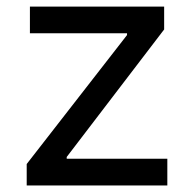

<svg xmlns="http://www.w3.org/2000/svg" viewBox="-20 -566 592 586"><path d="M61.5 0V-65.4L367.7 -459V-464.4H71.3V-545.9H481V-476.1L183.6 -86.9V-81.5H490.7V0Z"/></svg>

Font: Inter-Regular
Style: Regular
Weight: 400
Designer: Rasmus Andersson
Foundry: rsms
Version: Version 4.000;git-a52131595